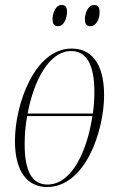

<svg xmlns="http://www.w3.org/2000/svg" viewBox="-20 -741 482 771"><path d="M343 -636C368 -636 380 -667 380 -692C380 -715 371 -721 358 -721C332 -721 321 -685 321 -665C321 -641 330 -636 343 -636ZM213 -636C237 -636 249 -667 249 -694C249 -715 241 -721 227 -721C202 -721 191 -685 191 -665C191 -641 200 -636 213 -636ZM169 10C323 10 398 -216 398 -359C398 -492 342 -546 268 -546C117 -546 40 -319 40 -175C40 -49 92 10 169 10ZM266 -536C325 -536 359 -485 359 -372C359 -344 357 -315 353 -285H91C115 -415 176 -536 266 -536ZM171 0C114 0 79 -44 79 -162C79 -198 82 -237 89 -275H351C331 -139 270 0 171 0Z"/></svg>

Font: Noto Serif Display ExtraCondensed ExtraLight
Style: Italic
Weight: 200
Width: 2
Italic angle: -12°
Designer: Monotype Design Team
Foundry: Monotype Imaging Inc.
Version: Version 2.009